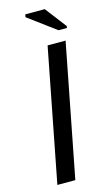

<svg xmlns="http://www.w3.org/2000/svg" viewBox="-132 -914 554 962"><g transform="rotate(-15 145.5 -433.5)"><path d="M266.6 -688 132.8 0H39.6L173.3 -688ZM291 -756.8 289.6 -747.1H246.1L103 -853L105.5 -867.2H206.5Z"/></g></svg>

Font: Arimo
Style: Italic
Weight: 400
Italic angle: -12°
Designer: Steve Matteson
Foundry: Monotype Imaging Inc.
Version: Version 1.33